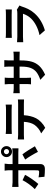

<svg xmlns="http://www.w3.org/2000/svg" viewBox="1514 -2420 971 4040"><g transform="rotate(-90 2000.0 -400.5)"><path d="M830 -696Q853 -696 868.5 -712Q884 -728 884 -750Q884 -773 868.5 -788.5Q853 -804 830 -804Q807 -804 791 -788Q775 -772 775 -750Q775 -728 791 -712Q807 -696 830 -696ZM830 -866Q878 -866 911.5 -832Q945 -798 945 -750Q945 -702 911.5 -668Q878 -634 830 -634Q782 -634 748 -668Q714 -702 714 -750Q714 -798 748 -832Q782 -866 830 -866ZM341 -359Q307 -294 248.5 -209.5Q190 -125 148 -80L40 -154Q90 -202 143.5 -275.5Q197 -349 228 -412ZM771 -415Q808 -369 859 -289.5Q910 -210 942 -152L824 -88Q790 -156 743 -234Q696 -312 662 -356ZM86 -630Q146 -622 183 -622H437V-702Q437 -721 434 -748.5Q431 -776 428 -789H576Q567 -726 567 -702V-622H800Q852 -622 899 -629V-498Q851 -501 801 -501H567V-36Q567 9 541 33.5Q515 58 463 58Q377 58 300 49L288 -75Q353 -63 399 -63Q418 -63 426.5 -71Q435 -79 436 -99Q437 -136 437 -501H183Q123 -501 86 -497Z M1201 -767Q1247 -760 1308 -760H1710Q1770 -760 1818 -767V-638Q1750 -642 1710 -642H1309Q1263 -642 1201 -638ZM1085 -511Q1145 -505 1181 -505H1836Q1887 -505 1927 -511V-381Q1890 -384 1836 -384H1595Q1586 -235 1531 -127Q1504 -74 1449.5 -21Q1395 32 1330 65L1213 -20Q1265 -40 1314 -79Q1363 -118 1394 -163Q1449 -247 1456 -384H1181Q1141 -384 1085 -380Z M2058 -607Q2109 -598 2166 -598H2251V-697Q2251 -727 2245 -787H2387Q2381 -749 2381 -697V-598H2618V-703Q2618 -756 2612 -796H2754Q2748 -736 2748 -703V-598H2822Q2894 -598 2932 -605V-472Q2899 -475 2822 -475H2748V-442Q2748 -311 2722 -219.5Q2696 -128 2630.5 -58.5Q2565 11 2447 63L2340 -38Q2442 -73 2501 -119Q2560 -165 2589 -240Q2618 -315 2618 -437V-475H2381V-339Q2381 -314 2385 -234H2245Q2251 -274 2251 -339V-475H2166Q2102 -475 2058 -471Z M3223 -767Q3258 -762 3327 -762H3712Q3785 -762 3820 -767V-638Q3780 -641 3710 -641H3327Q3267 -641 3223 -638ZM3904 -477Q3893 -456 3885 -435Q3860 -354 3824.5 -285Q3789 -216 3737 -158Q3665 -78 3573.5 -24.5Q3482 29 3380 58L3281 -55Q3390 -78 3479 -124Q3568 -170 3627 -230Q3697 -302 3730 -403H3247Q3184 -403 3131 -398V-528Q3215 -522 3247 -522H3742Q3792 -522 3815 -532Z"/></g></svg>

Font: Sinter Bold
Style: Regular
Weight: 700
Foundry: Adobe & rsms
Version: Version 1.000